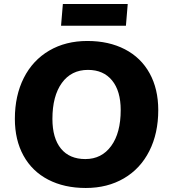

<svg xmlns="http://www.w3.org/2000/svg" viewBox="-20 -926 845 956"><path d="M54 -334Q54 -450 98.5 -538Q143 -626 225 -674Q307 -722 415 -722Q522 -722 602 -680.5Q682 -639 725 -561Q768 -483 768 -378Q768 -262 723.5 -174Q679 -86 597 -38Q515 10 407 10Q300 10 220 -31.5Q140 -73 97 -151Q54 -229 54 -334ZM581 -378Q581 -473 538 -525.5Q495 -578 418 -578Q335 -578 288 -513Q241 -448 241 -334Q241 -238 283.5 -186Q326 -134 405 -134Q486 -134 533.5 -199Q581 -264 581 -378ZM293 -906H616L607 -798H284Z"/></svg>

Font: Muli Black
Style: Italic
Weight: 900
Italic angle: -4.541°
Designer: Vernon Adams
Foundry: Vernon Adams
Version: Version 2.001